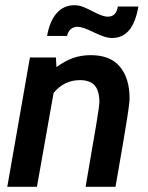

<svg xmlns="http://www.w3.org/2000/svg" viewBox="-20 -718 570 738"><path d="M95 -497H195L197 -460Q228 -483 259.5 -494.5Q291 -506 329 -506Q404 -506 441 -461.5Q478 -417 478 -340Q478 -322 468.5 -261.5Q459 -201 424 0H309Q339 -172 350.5 -242.5Q362 -313 362 -325Q362 -369 344 -389.5Q326 -410 287 -410Q227 -410 186 -361L122 0H8ZM340 -594Q298 -615 278 -615Q262 -615 251.5 -605.5Q241 -596 238 -580H161Q171 -637 198 -667.5Q225 -698 266 -698Q283 -698 299.5 -691.5Q316 -685 337 -674Q352 -666 367.5 -660Q383 -654 395 -654Q427 -654 433 -693H512Q501 -631 476 -601.5Q451 -572 411 -572Q396 -572 379.5 -577.5Q363 -583 340 -594Z"/></svg>

Font: Cabin SemiBold
Style: Italic
Weight: 600
Italic angle: -7°
Designer: Pablo Impallari
Foundry: Pablo Impallari. http://www.impallari.com Igino Marini. http://www.ikern.com
Version: Version 2.200